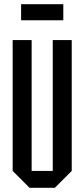

<svg xmlns="http://www.w3.org/2000/svg" viewBox="-20 -890 400 910"><path d="M40 -80V-700H130V-80H230V-700H320V-80L240 0H120ZM80 -794V-870H280V-794Z"/></svg>

Font: Tektur Condensed
Style: Regular
Weight: 400
Width: 3
Designer: Adam Jagosz
Foundry: Adam Jagosz
Version: Version 1.005;gftools[0.9.30]